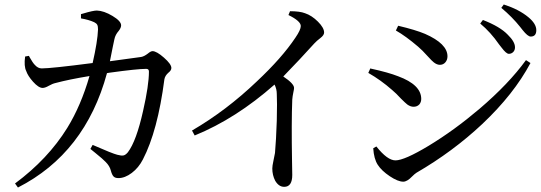

<svg xmlns="http://www.w3.org/2000/svg" viewBox="-20 -805 2411 856"><path d="M60 31 47 13Q194 -96 280 -235Q341 -334 379 -466Q288 -451 228 -435Q214 -432 197.5 -422.5Q181 -413 170 -413Q152 -413 127 -441Q104 -467 97 -488Q86 -510 92 -553L109 -556Q110 -554 112 -550Q126 -525 135 -516Q149 -500 166 -500Q208 -500 393 -524Q415 -620 417 -674Q417 -688 413.5 -694.5Q410 -701 400 -706Q376 -717 341 -723V-742Q344 -743 352 -745Q395 -758 412 -758Q443 -757 481.5 -734Q520 -711 520 -692Q520 -681 509 -667Q494 -650 490 -630Q488 -621 483 -597Q475 -555 470 -532L609 -551Q622 -553 639 -566Q652 -577 660 -577Q678 -577 711 -548Q744 -519 744 -502Q744 -491 731 -481Q716 -468 713 -452Q683 -221 617 -94Q598 -57 567.5 -34Q537 -11 508 -11Q493 -11 486 -18.5Q479 -26 474 -45Q469 -65 451 -83Q440 -95 404 -124Q391 -135 383 -141L393 -159Q482 -120 503 -115Q521 -110 530.5 -112Q540 -114 550 -126Q588 -176 618 -311Q644 -425 644 -486Q644 -498 632 -498Q592 -498 469 -481Q461 -480 457 -479Q360 -122 60 31Z M1247 28Q1223 28 1207 1Q1194 -24 1194 -54Q1194 -65 1199 -88Q1204 -110 1206 -123Q1211 -178 1214 -267Q1216 -353 1214 -386Q1214 -408 1204 -428Q1032 -276 848 -201L836 -223Q989 -312 1125 -442Q1237 -547 1297 -637Q1321 -672 1321 -689Q1321 -711 1266 -738L1273 -755Q1317 -755 1340 -746Q1370 -736 1397.5 -708.5Q1425 -681 1425 -660Q1425 -648 1408.5 -635.5Q1392 -623 1381 -611Q1317 -540 1243 -464Q1291 -432 1291 -413Q1291 -407 1288 -394Q1284 -375 1283 -361Q1279 -259 1282 -84Q1283 -39 1283 -25Q1283 28 1247 28Z M1778 5Q1754 5 1717.5 -19.5Q1681 -44 1664 -70.5Q1647 -97 1644 -144L1658 -152Q1707 -90 1743 -90Q1783 -90 1891 -155Q2005 -224 2118 -320Q2248 -431 2325 -537L2345 -524Q2271 -385 2130 -252Q1999 -129 1837 -35Q1829 -30 1817 -18Q1795 5 1778 5ZM1824 -329Q1810 -329 1796 -339Q1787 -346 1768 -365Q1745 -390 1728 -404Q1678 -448 1622 -480L1631 -500Q1632 -500 1634 -499Q1712 -482 1755 -465Q1858 -427 1858 -364Q1858 -350 1850 -340Q1840 -329 1824 -329ZM1941 -516Q1928 -516 1914 -527Q1906 -533 1887 -554Q1862 -582 1844 -597Q1789 -644 1745 -669L1755 -690H1756Q1832 -672 1875 -654Q1975 -610 1975 -554Q1975 -538 1965.5 -527Q1956 -516 1941 -516ZM2216 -593Q2209 -602 2205 -607Q2167 -662 2121 -700L2133 -716Q2210 -686 2244 -650Q2276 -619 2276 -594Q2276 -581 2268 -573Q2260 -565 2248.5 -565Q2237 -565 2216 -593ZM2346 -642Q2333 -642 2310 -671Q2303 -680 2299 -685Q2264 -729 2215 -770L2226 -785Q2294 -763 2336 -728Q2371 -699 2371 -670.5Q2371 -642 2346 -642Z"/></svg>

Font: GenRyuMin TW M
Style: Regular
Weight: 500
Version: Version 1.501;PS 1;hotconv 16.6.51;makeotf.lib2.5.65220